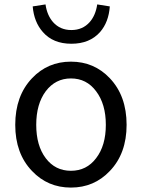

<svg xmlns="http://www.w3.org/2000/svg" viewBox="-20 -836 646 869"><path d="M125 -62Q49 -141 49 -271Q49 -402 125 -482Q196 -557 301 -557Q406 -557 477 -482Q553 -402 553 -271Q553 -141 477 -62Q406 13 301 13Q196 13 125 -62ZM415 -120Q459 -177 459 -271Q459 -365 415 -423Q372 -481 301 -481Q231 -481 187 -423Q144 -365 144 -271Q144 -177 187 -120Q230 -63 301 -63Q372 -63 415 -120ZM174 -691Q134 -736 128 -807L186 -816Q193 -767 220 -736Q252 -700 303 -700Q354 -700 386 -736Q413 -767 420 -816L477 -807Q472 -736 433 -691Q386 -638 303 -638Q220 -638 174 -691Z"/></svg>

Font: Source Han Sans K Regular
Style: Regular
Weight: 400
Designer: Ryoko NISHIZUKA  (kana & ideographs); Paul D. Hunt (Latin, Greek & Cyrillic); Wenlong ZHANG  (bopomofo); Sandoll Communi
Foundry: Adobe Systems Incorporated
Version: Version 1.00 July 18, 2014, initial release